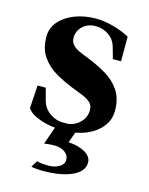

<svg xmlns="http://www.w3.org/2000/svg" viewBox="-112 -590 687 883"><g transform="rotate(15 231.0 -148.0)"><path d="M224 18Q163 18 113.5 1.5Q64 -15 47 -42L54 -151H93L108 -95Q117 -59 147.5 -37.5Q178 -16 218 -16Q260 -16 288 -41.5Q316 -67 316 -104Q316 -127 300.5 -140.5Q285 -154 260 -163.5Q235 -173 208 -184Q168 -200 128 -223Q88 -246 61.5 -283.5Q35 -321 35 -380Q35 -420 61.5 -451Q88 -482 133.5 -500Q179 -518 236 -518Q275 -518 319.5 -505.5Q364 -493 396 -475V-358H357L341 -415Q332 -446 304.5 -465Q277 -484 242 -484Q205 -484 181 -461.5Q157 -439 157 -406Q157 -384 172 -370Q187 -356 211 -346.5Q235 -337 262 -326Q300 -310 338.5 -287Q377 -264 402.5 -226.5Q428 -189 428 -130Q428 -87 401 -53.5Q374 -20 328 -1Q282 18 224 18ZM178 222Q148 222 123 217L142 186Q156 190 171 191Q186 192 196 192Q228 192 249 179Q270 166 270 146Q270 123 250 109Q230 95 199 95Q192 95 179 96Q166 97 152 99L193 -17H289L259 64Q309 67 339.5 85.5Q370 104 370 131Q370 174 317.5 198Q265 222 178 222Z"/></g></svg>

Font: Wittgenstein
Style: Bold
Weight: 700
Designer: Jörg Drees
Foundry: Jörg Drees
Version: Version 1.303; ttfautohint (v1.8.4.7-5d5b)